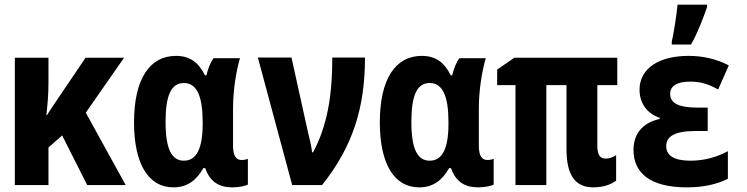

<svg xmlns="http://www.w3.org/2000/svg" viewBox="-20 -798 3220 828"><path d="M44 0H189V-162L248 -214L356 0H522L350 -312L515 -549H349L240 -388C219 -356 200 -330 183 -302H180C185 -345 189 -393 189 -437V-549H44Z M728 10C787 10 827 -20 857 -73H865C885 -15 924 10 982 10C1012 10 1041 3 1049 -2V-113C1042 -110 1031 -108 1022 -108C999 -108 985 -125 985 -169V-331C985 -410 999 -494 1015 -547H901C888 -530 877 -502 870 -473H864C836 -529 799 -557 739 -557C625 -557 558 -457 558 -270C558 -91 620 10 728 10ZM773 -105C720 -105 694 -156 694 -272C694 -384 717 -440 773 -440C829 -440 854 -383 854 -272V-265C854 -158 828 -105 773 -105Z M1240 0H1369C1503 -168 1554 -336 1554 -550H1413C1413 -383 1391 -255 1330 -141H1326C1323 -167 1315 -202 1307 -233L1237 -550H1092Z M1788 10C1847 10 1887 -20 1917 -73H1925C1945 -15 1984 10 2042 10C2072 10 2101 3 2109 -2V-113C2102 -110 2091 -108 2082 -108C2059 -108 2045 -125 2045 -169V-331C2045 -410 2059 -494 2075 -547H1961C1948 -530 1937 -502 1930 -473H1924C1896 -529 1859 -557 1799 -557C1685 -557 1618 -457 1618 -270C1618 -91 1680 10 1788 10ZM1833 -105C1780 -105 1754 -156 1754 -272C1754 -384 1777 -440 1833 -440C1889 -440 1914 -383 1914 -272V-265C1914 -158 1888 -105 1833 -105Z M2538 10C2582 10 2617 -3 2637 -19V-129C2624 -120 2608 -114 2592 -114C2568 -114 2556 -130 2556 -169V-431H2642V-549H2198L2124 -498V-431H2203V0H2336V-431H2423V-154C2423 -44 2460 10 2538 10Z M2877 -620V-606H2960C2990 -659 3012 -718 3029 -767V-778H2902C2899 -745 2886 -653 2877 -620ZM2942 10C3013 10 3071 -3 3119 -27V-146C3073 -121 3018 -105 2958 -105C2887 -105 2853 -127 2853 -168C2853 -208 2887 -233 2978 -233H3032V-334H2987C2911 -334 2870 -351 2870 -393C2870 -429 2902 -446 2957 -446C3004 -446 3038 -434 3077 -412L3123 -516C3066 -545 3010 -557 2949 -557C2825 -557 2738 -505 2738 -411C2738 -349 2775 -306 2825 -290V-285C2761 -271 2712 -230 2712 -151C2712 -55 2780 10 2942 10Z"/></svg>

Font: Noto Sans Mono Condensed ExtraBold
Style: Regular
Weight: 800
Width: 3
Designer: Monotype Design Team
Foundry: Monotype Imaging Inc.
Version: Version 2.014